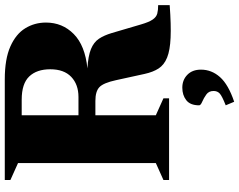

<svg xmlns="http://www.w3.org/2000/svg" viewBox="-116 -594 976 783"><g transform="rotate(-90 371.5 -202.0)"><path d="M29.5 -647V-670H440Q523 -670 574 -647.2Q625 -624.5 648.2 -586.5Q671.5 -548.5 671.5 -502Q671.5 -435 624.8 -388.8Q578 -342.5 484.5 -333Q535.5 -330 563.5 -318.5Q591.5 -307 605.5 -286Q619.5 -265 629 -233L664 -114Q673.5 -81.5 683.8 -66.8Q694 -52 708 -48.2Q722 -44.5 742.5 -44.5V2.5Q661.5 8.5 610 6.2Q558.5 4 528.8 -8Q499 -20 484.2 -42.8Q469.5 -65.5 462 -100L436.5 -216.5Q425.5 -267.5 408.2 -284Q391 -300.5 352 -300.5H293.5V-54L362.5 -23V0H29.5V-23L98.5 -54V-616ZM368 -369.5Q419 -369.5 450 -399Q481 -428.5 481 -484.5Q481 -539.5 451.8 -570.2Q422.5 -601 357 -601H293.5V-369.5ZM334 231Q372 216 382.2 206.5Q392.5 197 392.5 181.5Q392.5 162 378 151.8Q363.5 141.5 348.8 135.2Q334 129 334 122.5Q334 86.5 354.8 70.2Q375.5 54 406 54Q437.5 54 458.5 74.5Q479.5 95 479.5 130Q479.5 173.5 449 207.8Q418.5 242 348.5 265.5Z"/></g></svg>

Font: Newsreader Text ExtraBold
Style: Regular
Weight: 800
Designer: Hugues Gentile
Foundry: Production Type
Version: Version 1.001